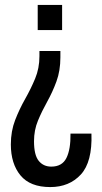

<svg xmlns="http://www.w3.org/2000/svg" viewBox="-20 -547 413 779"><path d="M225 -340V-314Q225 -260 209 -216.5Q193 -173 171.5 -134.5Q150 -96 134 -57.5Q118 -19 118 26Q118 82 137 105.5Q156 129 188 129Q232 129 249.5 94Q267 59 266 -5H351Q355 110 308 161Q261 212 184 212Q102 212 63 164.5Q24 117 24 39Q24 -15 41.5 -60Q59 -105 82 -145.5Q105 -186 122.5 -228Q140 -270 140 -319V-340ZM232 -527V-425H133V-527Z"/></svg>

Font: Mona Sans Condensed Medium
Style: Regular
Weight: 500
Width: 3
Designer: Deni Anggara
Foundry: GitHub
Version: Version 1.001; ttfautohint (v1.8.4.7-5d5b);gftools[0.9.31]